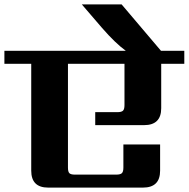

<svg xmlns="http://www.w3.org/2000/svg" viewBox="-40 -853 858 873"><path d="M798 -622V-563H693V-361Q693 -284 615 -284H393V-343H493Q512 -343 519 -349.5Q526 -356 526 -375V-563H269V-91Q269 -72 275.5 -65.5Q282 -59 301 -59H488Q507 -59 514 -65.5Q521 -72 521 -91V-196H688V-77Q688 0 610 0H179Q102 0 102 -77V-563H-20V-622H532Q484 -657 424 -726L332 -833H513L692 -622Z"/></svg>

Font: Sarpanch
Style: Bold
Weight: 700
Designer: Manushi Parikh (Devanagari and Latin), Jyotish Sonowal (Devanagari)
Foundry: Indian Type Foundry
Version: Version 2.004;PS 1.0;hotconv 1.0.78;makeotf.lib2.5.61930; tt